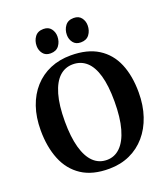

<svg xmlns="http://www.w3.org/2000/svg" viewBox="-171 -1091 1073 1223"><g transform="rotate(-20 365.0 -479.5)"><path d="M359.5 11Q245.5 12 172.5 -36Q99.5 -84 64.8 -170Q30 -256 30 -368.5Q30 -456 54.2 -526.8Q78.5 -597.5 124 -648Q169.5 -698.5 232.2 -725.2Q295 -752 372 -752Q485 -752 557.5 -706.2Q630 -660.5 664.8 -577.8Q699.5 -495 699.5 -382.5Q699.5 -295 675.2 -223Q651 -151 606 -98.8Q561 -46.5 498.5 -18Q436 10.5 359.5 11ZM363.5 -47Q416 -47 454.5 -85Q493 -123 514 -197.5Q535 -272 535 -382Q535 -488 515.2 -557Q495.5 -626 457.5 -660Q419.5 -694 365.5 -694Q312.5 -694 274.2 -658.5Q236 -623 215 -550.8Q194 -478.5 194 -369Q194 -263.5 214 -191.8Q234 -120 271.8 -83.5Q309.5 -47 363.5 -47ZM257.5 -807.5Q224 -807.5 206.8 -830Q189.5 -852.5 189.5 -882Q189.5 -917.5 208.8 -943.5Q228 -969.5 266 -969.5H267Q300.5 -969.5 317.8 -947Q335 -924.5 335 -895Q335 -859.5 315.8 -833.5Q296.5 -807.5 258.5 -807.5ZM462.5 -807.5Q429 -807.5 411.8 -830Q394.5 -852.5 394.5 -882Q394.5 -917.5 413.8 -943.5Q433 -969.5 471 -969.5H472Q505.5 -969.5 522.8 -947Q540 -924.5 540 -895Q540 -859.5 520.8 -833.5Q501.5 -807.5 463.5 -807.5Z"/></g></svg>

Font: Merriweather 28pt
Style: Bold
Weight: 700
Version: Version 2.100